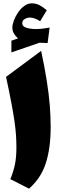

<svg xmlns="http://www.w3.org/2000/svg" viewBox="-20 -1133 387 1160"><path d="M228.5 -825.7Q250.5 -723.1 262.9 -643.1Q275.4 -563 280.8 -496.1Q286.1 -429.2 286.1 -365.2Q286.1 -237.3 256.6 -146.5Q227.1 -55.7 155.3 6.8L42.5 -50.8Q60.1 -92.8 69.6 -136.7Q79.1 -180.7 79.1 -241.2Q79.1 -278.8 76.7 -315.9Q74.2 -353 67.6 -399.4Q61 -445.8 48.8 -510.7Q36.6 -575.7 16.6 -668.5ZM114.3 -993.2Q114.3 -973.1 139.2 -965.3Q164.1 -957.5 197.8 -957.5Q216.8 -957.5 239.3 -960.2Q261.7 -962.9 279.8 -966.3L267.6 -872.6L219.2 -875L48.8 -816.4V-887.2L88.9 -900.9Q73.7 -914.6 64.2 -930.7Q54.7 -946.8 54.7 -966.3Q54.7 -984.4 63.7 -1009Q72.8 -1033.7 88.9 -1057.4Q105 -1081.1 126.2 -1096.9Q147.5 -1112.8 171.9 -1112.8Q196.3 -1112.8 216.6 -1102.8Q236.8 -1092.8 262.7 -1071.3L222.7 -1004.9Q188 -1026.9 160.2 -1026.9Q145 -1026.9 129.6 -1018.1Q114.3 -1009.3 114.3 -993.2Z"/></svg>

Font: Pinar-FD Black
Style: Regular
Weight: 900
Designer: Amin Abedi
Version: Version 3.000